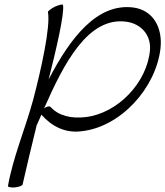

<svg xmlns="http://www.w3.org/2000/svg" viewBox="-20 -571 724 841"><path d="M143 -27C149 -41 155 -55 161 -68H162C205 -20 262 13 336 4C508 -14 663 -185 683 -359C693 -450 651 -526 565 -538C406 -559 288 -406 193 -223C227 -357 263 -513 256 -549C255 -554 240 -550 221 -542C203 -533 189 -522 190 -518C202 -455 160 -265 125 -133C91 -8 37 118 15 243C13 248 26 251 44 250C62 248 78 243 79 237C96 163 118 69 141 -24C142 -25 143 -26 143 -27ZM203 -101C198 -108 184 -105 173 -96C261 -296 366 -498 533 -476C598 -467 642 -418 637 -352C625 -210 496 -74 354 -58C294 -51 238 -63 203 -101Z"/></svg>

Font: Nupuram ExtraLight Oblique
Style: Regular
Weight: 200
Designer: Santhosh Thottingal (santhosh.thottingal@gmail.com)
Foundry: SMC
Version: Version 1.000